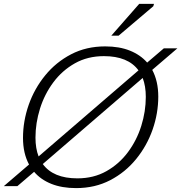

<svg xmlns="http://www.w3.org/2000/svg" viewBox="-28 -955 930 985"><path d="M784 -459.5Q784 -373.5 754.8 -290Q725.5 -206.5 670.2 -138.8Q615 -71 537.2 -30.5Q459.5 10 362.5 10Q289.5 10 235.2 -11.8Q181 -33.5 147 -73.5L61 0H-8.5L121 -111Q90 -168.5 90 -247.5Q90 -333.5 119.2 -417Q148.5 -500.5 203.8 -568.2Q259 -636 336.8 -676.5Q414.5 -717 511.5 -717Q584.5 -717 638.5 -695.2Q692.5 -673.5 727 -634L812.5 -707H882L753 -596.5Q784 -538.5 784 -459.5ZM154 -249Q154 -193.5 170 -152.5L682.5 -594Q629 -667 505 -667Q421.5 -667 356.2 -630.2Q291 -593.5 245.8 -532.8Q200.5 -472 177.2 -397.8Q154 -323.5 154 -249ZM720 -458Q720 -513.5 704 -555L191.5 -113.5Q245 -40 369 -40Q452.5 -40 517.8 -76.8Q583 -113.5 628.2 -174.2Q673.5 -235 696.8 -309.2Q720 -383.5 720 -458ZM543 -772 686 -935H762L758.5 -923L580.5 -772Z"/></svg>

Font: Newsreader Caption Light
Style: Italic
Weight: 300
Italic angle: -17°
Designer: Hugues Gentile
Foundry: Production Type
Version: Version 1.001